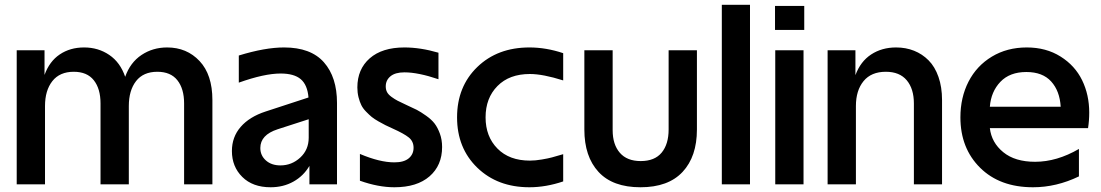

<svg xmlns="http://www.w3.org/2000/svg" viewBox="-20 -770 4598 802"><path d="M49.8 -560.1H166V-457Q186.5 -513.7 229.7 -542.7Q272.9 -571.8 331.1 -571.8Q390.6 -571.8 436.5 -540.5Q482.4 -509.3 502.9 -449.2Q523.9 -508.8 571 -540.3Q618.2 -571.8 678.2 -571.8Q760.3 -571.8 813.7 -514.9Q867.2 -458 867.2 -352.1V0H749V-337.9Q749 -399.4 720.9 -434.8Q692.9 -470.2 637.2 -470.2Q578.6 -470.2 548.3 -431.2Q518.1 -392.1 518.1 -327.1V0H399.9V-337.9Q399.9 -399.4 371.8 -434.8Q343.8 -470.2 288.1 -470.2Q229.5 -470.2 198.7 -431.2Q168 -392.1 168 -327.1V0H49.8Z M948.7 -139.2Q948.7 -197.8 985.4 -240Q1022 -282.2 1089.4 -304.2L1268.6 -362.8Q1264.2 -415.5 1236.3 -439.2Q1208.5 -462.9 1152.3 -462.9Q1084 -462.9 977.5 -424.8V-538.1Q1086.9 -571.8 1166.5 -571.8Q1278.3 -571.8 1333 -509.8Q1387.7 -447.8 1387.7 -339.8V0H1272.5V-77.1Q1248 -35.2 1205.8 -11.5Q1163.6 12.2 1110.4 12.2Q1035.6 12.2 992.2 -30.8Q948.7 -73.7 948.7 -139.2ZM1067.4 -151.9Q1067.4 -120.6 1090.6 -99.9Q1113.8 -79.1 1151.4 -79.1Q1198.7 -79.1 1234.1 -111.8Q1269.5 -144.5 1269.5 -194.8V-272L1139.6 -230Q1067.4 -206.5 1067.4 -151.9Z M1627.4 12.2Q1560.1 12.2 1483.4 -15.1V-127Q1566.4 -91.8 1627.4 -91.8Q1667 -91.8 1687.3 -108.6Q1707.5 -125.5 1707.5 -152.8Q1707.5 -179.7 1687.5 -195.8Q1667.5 -211.9 1620.6 -232.9Q1600.1 -242.2 1589.8 -247.3Q1579.6 -252.4 1561 -262.9Q1542.5 -273.4 1532.5 -281.7Q1522.5 -290 1509.3 -303.5Q1496.1 -316.9 1489.3 -330.8Q1482.4 -344.7 1477.5 -364Q1472.7 -383.3 1472.7 -404.8Q1472.7 -481 1524.4 -526.4Q1576.2 -571.8 1669.4 -571.8Q1736.3 -571.8 1811.5 -549.8V-439Q1726.6 -467.8 1669.4 -467.8Q1630.9 -467.8 1611.1 -451.4Q1591.3 -435.1 1591.3 -409.2Q1591.3 -395.5 1596.7 -385.3Q1602.1 -375 1615.5 -365.2Q1628.9 -355.5 1640.6 -349.4Q1652.3 -343.3 1676.8 -332Q1704.1 -319.8 1720.7 -311.3Q1737.3 -302.7 1760 -286.6Q1782.7 -270.5 1795.4 -253.9Q1808.1 -237.3 1817.4 -211.9Q1826.7 -186.5 1826.7 -155.8Q1826.7 -79.1 1774.2 -33.4Q1721.7 12.2 1627.4 12.2Z M2332.5 -434.1Q2247.6 -460.9 2193.4 -460.9Q2107.4 -460.9 2057.9 -410.6Q2008.3 -360.4 2008.3 -279.8Q2008.3 -199.7 2057.9 -149.4Q2107.4 -99.1 2193.4 -99.1Q2216.3 -99.1 2243.4 -103.8Q2270.5 -108.4 2285.4 -112.5Q2300.3 -116.7 2332.5 -126V-12.2Q2260.3 12.2 2191.4 12.2Q2058.1 12.2 1973.6 -69.6Q1889.2 -151.4 1889.2 -279.8Q1889.2 -408.2 1973.6 -490Q2058.1 -571.8 2191.4 -571.8Q2261.2 -571.8 2332.5 -547.9Z M2420.9 -229V-560.1H2539.1V-226.1Q2539.1 -166.5 2569.1 -131.8Q2599.1 -97.2 2656.2 -97.2Q2714.8 -97.2 2743.9 -132.6Q2772.9 -168 2772.9 -229V-560.1H2891.1V-229Q2891.1 -116.2 2831.3 -52Q2771.5 12.2 2655.3 12.2Q2539.1 12.2 2480 -52Q2420.9 -116.2 2420.9 -229Z M2995.1 0V-750H3112.8V0Z M3218.3 -560.1H3336.4V0H3218.3ZM3217.3 -645V-745.1H3339.4V-645Z M3437 -560.1H3553.2V-456.1Q3574.2 -513.2 3618.9 -542.5Q3663.6 -571.8 3723.1 -571.8Q3763.7 -571.8 3798.1 -558.1Q3832.5 -544.4 3858.9 -517.8Q3885.3 -491.2 3900.1 -448.7Q3915 -406.2 3915 -352.1V0H3797.4V-337.9Q3797.4 -398.9 3767.6 -434.6Q3737.8 -470.2 3680.2 -470.2Q3619.1 -470.2 3587.2 -431.2Q3555.2 -392.1 3555.2 -327.1V0H3437Z M4294.9 12.2Q4156.2 12.2 4074 -69.3Q3991.7 -150.9 3991.7 -279.8Q3991.7 -362.8 4025.6 -429Q4059.6 -495.1 4123 -533.4Q4186.5 -571.8 4269 -571.8Q4349.6 -571.8 4409.9 -533.9Q4470.2 -496.1 4500 -435.1Q4529.8 -374 4529.8 -299.8Q4529.8 -266.6 4524.9 -234.9H4114.7Q4121.6 -174.3 4170.7 -134.3Q4219.7 -94.2 4303.7 -94.2Q4394.5 -94.2 4486.8 -147.9V-33.2Q4392.6 12.2 4294.9 12.2ZM4114.7 -324.2H4410.6Q4406.7 -390.1 4370.8 -429.7Q4335 -469.2 4267.1 -469.2Q4197.8 -469.2 4158.7 -428.2Q4119.6 -387.2 4114.7 -324.2Z"/></svg>

Font: TASA Explorer SemiBold
Style: Regular
Weight: 600
Designer: Weizhong Zhang
Foundry: Local Remote
Version: Version 1.000;Glyphs 3.1.2 (3151)